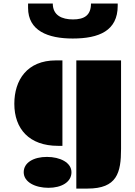

<svg xmlns="http://www.w3.org/2000/svg" viewBox="-20 -850 789 1119"><path d="M424.8 249H490.7C661.6 249 685.5 157.2 685.5 18.1V-498H424.8ZM63.5 -245.1C63.5 -98.6 150.4 0 318.4 0H343.8V-498H306.2C137.7 -498 63.5 -383.3 63.5 -245.1ZM118.2 153.8C118.2 211.4 185.5 244.6 262.2 244.6C338.4 244.6 396.5 211.4 396.5 153.8C396.5 97.2 330.1 64.5 253.4 64.5C176.3 64.5 118.2 97.2 118.2 153.8ZM403.8 -625.5C557.6 -625.5 666 -670.9 666 -816.4V-829.6H510.3C510.3 -759.8 470.2 -736.8 405.3 -736.8C341.8 -736.8 287.6 -759.8 287.6 -829.6H143.6V-804.2C143.6 -670.9 258.8 -625.5 403.8 -625.5Z"/></svg>

Font: Plaster
Style: Regular
Weight: 400
Designer: Eben Sorkin
Foundry: Eben Sorkin
Version: Version 1.007